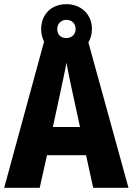

<svg xmlns="http://www.w3.org/2000/svg" viewBox="-20 -992 635 919"><path d="M426 -93H595L403 -789C414 -807 420 -829 420 -854C420 -922 369 -972 298 -972C225 -972 177 -923 177 -852C177 -830 182 -810 191 -793L0 -93H170L205 -249H392ZM298 -810C269 -810 254 -827 254 -853C254 -879 273 -897 298 -897C324 -897 342 -879 342 -853C342 -827 323 -810 298 -810ZM326 -554 363 -384H233L270 -555C278 -594 292 -656 298 -692C305 -652 316 -600 326 -554Z"/></svg>

Font: Noto Sans Kannada UI Condensed ExtraBold
Style: Regular
Weight: 800
Width: 3
Designer: Jelle Bosma - Monotype Design Team
Foundry: Monotype Imaging Inc.
Version: Version 2.005